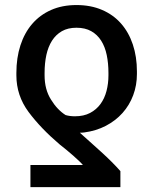

<svg xmlns="http://www.w3.org/2000/svg" viewBox="-20 -573 618 776"><path d="M46.2 -278.4Q46.2 -339.1 62.5 -389.6Q78.8 -440 109.9 -476.2Q141 -512.4 186.1 -532.5Q231.2 -552.6 289.1 -552.6Q346.9 -552.6 392.4 -533Q437.9 -513.5 469.1 -478Q500.4 -442.5 516.9 -393.1Q533.4 -343.8 533.4 -284.1V-274.1Q533.4 -228.3 518.3 -188Q503.2 -147.7 475.3 -116.5Q447.4 -85.2 408 -64.6Q368.6 -44 320 -37.6Q313.9 -36.9 310.9 -36.8Q307.9 -36.6 302.6 -36.6Q322.8 -18.5 344.1 0.5Q365.4 19.5 388.8 40.8Q435.4 83.1 466.6 118.6V183.2H103V93.8H315Q310.7 88.4 300.4 78.5Q290.1 68.5 276.8 56.8Q263.5 45.1 248.9 33Q234.4 21 221.9 11.4Q144.9 -54 95.5 -120.4Q46.2 -186.8 46.2 -268.5ZM186.1 -170.5Q199.2 -149.1 214 -133.7Q228.7 -118.3 245 -108Q261.7 -103 282.7 -103Q318.5 -103 344.1 -116.5Q369.7 -130 386.2 -152.7Q402.7 -175.4 410.5 -205.4Q418.3 -235.4 418.3 -268.5V-278.4Q418.3 -317.1 411.4 -350.5Q404.5 -383.9 389 -408.4Q373.6 -432.9 348.9 -446.9Q324.2 -460.9 289.1 -460.9Q254.6 -460.9 230.3 -447.1Q206 -433.2 190.3 -408.7Q174.7 -384.2 167.4 -350.9Q160.2 -317.5 160.2 -278.4V-268.5Q160.2 -211.3 186.1 -170.5Z"/></svg>

Font: Inter P Medium
Style: Regular
Weight: 500
Designer: Rasmus Andersson
Foundry: rsms
Version: Version 3.018;git-588b23468